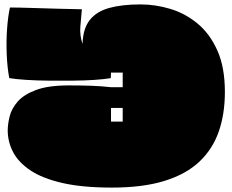

<svg xmlns="http://www.w3.org/2000/svg" viewBox="-20 -815 1049 870"><path d="M487 35Q353 35 262 14Q171 -7 117 -43.5Q63 -80 39 -126.5Q15 -173 15 -224Q15 -252 23.5 -287Q32 -322 59.5 -354Q87 -386 142.5 -407Q198 -428 292 -428Q343 -428 390.5 -426.5Q438 -425 481 -420H536V-486H483L482 -461Q453 -456 408 -453Q363 -450 309.5 -449.5Q256 -449 201.5 -449.5Q147 -450 100 -453Q53 -456 22 -461Q13 -509 10.5 -568Q8 -627 12 -683.5Q16 -740 25 -781Q65 -781 123 -779Q181 -777 242 -775.5Q303 -774 351 -773Q347 -733 344 -693.5Q341 -654 354 -616Q356 -685 386.5 -724Q417 -763 475 -779Q533 -795 617 -795Q685 -795 752.5 -774.5Q820 -754 875.5 -708Q931 -662 965 -586Q999 -510 999 -398Q999 -299 971.5 -219.5Q944 -140 884 -83Q824 -26 726 4.5Q628 35 487 35ZM483 -264H536V-326H483Z"/></svg>

Font: Oi
Style: Regular
Weight: 400
Designer: Kostas Bartsokas, Mohamad Dakak
Foundry: Foundry5
Version: Version 4.000